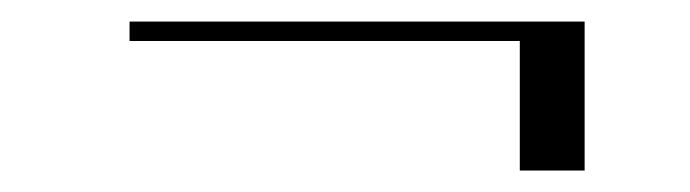

<svg xmlns="http://www.w3.org/2000/svg" viewBox="-20 -310 640 178"><path d="M100.1 -290H522V-151.9H461.9V-272H100.1Z"/></svg>

Font: Antic Didone
Style: Regular
Weight: 400
Designer: Santiago Orozco
Foundry: Santiago Orozco
Version: Version 2.000